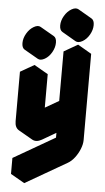

<svg xmlns="http://www.w3.org/2000/svg" viewBox="-69 -966 658 1198"><g transform="rotate(5 260.0 -367.0)"><path d="M217 -90Q182 -70 156 -85Q130 -100 130 -140V-450L217 -500V-190L390 -290V-600L476 -650V-110Q476 -84 464 -54Q452 -24 432.5 1.5Q413 27 390 40L130 190V90L390 -60V-290Q390 -264 378 -234Q366 -204 346 -178.5Q326 -153 303 -140ZM191 -595Q164 -580 147 -590Q130 -600 130 -630Q130 -660 147 -690Q164 -720 191 -735Q217 -750 234 -740Q251 -730 251 -700Q251 -670 234 -640Q217 -610 191 -595ZM416 -725Q389 -710 372 -720Q355 -730 355 -760Q355 -790 372 -820Q389 -850 416 -865Q442 -880 459 -870Q476 -860 476 -830Q476 -800 459 -770Q442 -740 416 -725ZM390 -290V-60L303 -110V-340ZM390 -60 130 90 43 40 303 -110ZM130 90V190L43 140V40ZM476 -650 390 -600 303 -650 390 -700ZM390 -600V-290L303 -340V-650ZM459 -870Q442 -880 416 -865Q389 -850 372 -820Q355 -790 355 -760Q355 -730 372 -720L286 -770Q268 -780 268 -810Q268 -840 285.5 -870Q303 -900 329 -915Q355 -930 373 -920ZM390 -290 217 -190 130 -240 303 -340ZM217 -500 130 -450 43 -500 130 -550ZM234 -740Q217 -750 191 -735Q164 -720 147 -690Q130 -660 130 -630Q130 -600 147 -590L60 -640Q43 -650 43 -680Q43 -710 60.5 -740Q78 -770 104 -785Q130 -800 147 -790ZM130 -450V-140Q130 -100 156 -85L69 -135Q43 -150 43 -190V-500Z"/></g></svg>

Font: Nabla Normal
Style: Regular
Weight: 400
Designer: Arthur Reinders Folmer
Version: Version 1.000